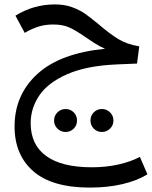

<svg xmlns="http://www.w3.org/2000/svg" viewBox="-20 -484 688 870"><path d="M648 306Q603 334 536 350Q469 366 387 366Q216 366 131 292Q46 218 46 89Q46 -54 149 -148.5Q252 -243 456 -263Q431 -274 407.5 -289Q384 -304 364 -318Q322 -347 293 -360Q264 -373 222 -373Q184 -373 153 -363Q122 -353 92 -335L50 -413Q132 -464 229 -464Q272 -464 306.5 -451.5Q341 -439 366.5 -421Q392 -403 428 -373Q478 -330 517 -306.5Q556 -283 611 -274L601 -196L507 -192Q372 -186 285 -148Q198 -110 158.5 -52Q119 6 119 74Q119 172 189.5 223Q260 274 396 274Q460 274 516 261.5Q572 249 614 227ZM225 62Q225 40 240.5 25Q256 10 277 10Q299 10 314 25Q329 40 329 62Q329 84 314 99Q299 114 277 114Q256 114 240.5 99Q225 84 225 62ZM390 62Q390 40 405 25Q420 10 442 10Q463 10 478.5 25Q494 40 494 62Q494 84 478.5 99Q463 114 442 114Q420 114 405 99Q390 84 390 62Z"/></svg>

Font: Fira GO
Style: Regular
Weight: 400
Designer: Carrois Corporate
Foundry: Carrois Corporate GbR
Version: Version 0.300